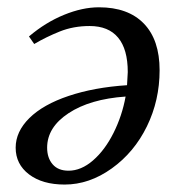

<svg xmlns="http://www.w3.org/2000/svg" viewBox="-20 -491 484 521"><path d="M22.5 -90.3Q22.5 -133.8 59.8 -170.7Q97.2 -207.5 166.3 -230.7Q235.4 -253.9 324.7 -259.8L326.7 -295.4Q326.7 -357.4 300.5 -388.9Q274.4 -420.4 223.1 -420.4Q179.2 -420.4 142.1 -405.5Q105 -390.6 72.8 -371.6L58.6 -392.1Q103.5 -430.2 153.6 -450.7Q203.6 -471.2 248.5 -471.2Q327.6 -471.2 370.4 -427Q413.1 -382.8 413.1 -300.3Q413.1 -218.8 378.7 -148.2Q344.2 -77.6 283.2 -33.9Q222.2 9.8 155.3 9.8Q95.2 9.8 58.8 -17.8Q22.5 -45.4 22.5 -90.3ZM320.8 -229Q224.1 -222.2 166 -183.8Q107.9 -145.5 107.9 -90.3Q107.9 -62.5 122.8 -45.2Q137.7 -27.8 166 -27.8Q200.2 -27.8 232.4 -55.7Q264.6 -83.5 288.1 -130.4Q311.5 -177.2 320.8 -229Z"/></svg>

Font: Tinos
Style: Italic
Weight: 400
Italic angle: -16.333°
Designer: Steve Matteson
Foundry: Monotype Imaging Inc.
Version: Version 1.32